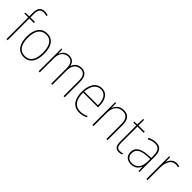

<svg xmlns="http://www.w3.org/2000/svg" viewBox="224 -1949 3144 3144"><g transform="rotate(45 1795.5 -377.5)"><path d="M231 -503V-528H127V-601C127 -701 154 -740 228 -740C249 -740 274 -737 295 -728L301 -753C280 -760 258 -765 228 -765C136 -765 101 -710 101 -604V-528L11 -524V-503H101V0H127V-503Z M708 -264C708 -423 652 -538 510 -538C378 -538 305 -436 305 -265C305 -97 373 10 507 10C644 10 708 -97 708 -264ZM332 -265C332 -421 393 -513 510 -513C635 -513 681 -408 681 -264C681 -110 628 -15 507 -15C388 -15 332 -112 332 -265Z M1309 -538C1225 -538 1176 -493 1153 -430H1151C1137 -495 1093 -538 1021 -538C929 -538 891 -478 872 -431H870L866 -528H846V0H872V-329C872 -445 934 -513 1021 -513C1085 -513 1135 -471 1135 -358V0H1161V-331C1161 -454 1222 -513 1309 -513C1373 -513 1422 -470 1422 -364V0H1448V-366C1448 -484 1391 -538 1309 -538Z M1779 -538C1645 -538 1581 -416 1581 -261C1581 -100 1645 10 1792 10C1848 10 1891 -1 1933 -23V-51C1881 -24 1845 -15 1792 -15C1670 -15 1606 -105 1607 -269H1952V-295C1952 -427 1903 -538 1779 -538ZM1779 -513C1881 -513 1927 -420 1926 -293H1608C1618 -438 1683 -513 1779 -513Z M2285 -538C2185 -538 2135 -477 2116 -416H2114L2111 -528H2090V0H2116V-305C2116 -446 2187 -513 2285 -513C2366 -513 2415 -465 2415 -352V0H2441V-357C2441 -481 2384 -538 2285 -538Z M2708 -15C2647 -15 2630 -55 2630 -130V-503H2775V-528H2630V-658H2609L2602 -528L2534 -524V-503H2604V-130C2604 -42 2627 10 2708 10C2737 10 2756 5 2775 -2V-27C2757 -20 2735 -15 2708 -15Z M3031 -537C2981 -537 2932 -523 2887 -501L2897 -476C2946 -502 2989 -512 3031 -512C3115 -512 3153 -467 3153 -347V-301L3065 -295C2926 -285 2843 -234 2843 -129C2843 -49 2890 10 2988 10C3085 10 3130 -42 3152 -99H3154L3157 0H3179V-353C3179 -483 3131 -537 3031 -537ZM3066 -271 3153 -277V-220C3152 -98 3103 -14 2988 -14C2913 -14 2871 -57 2871 -129C2871 -220 2944 -263 3066 -271Z M3509 -536C3431 -536 3386 -478 3368 -420H3366L3363 -528H3341V0H3367V-290C3367 -410 3412 -510 3509 -510C3533 -510 3552 -507 3570 -501L3577 -525C3557 -532 3534 -536 3509 -536Z"/></g></svg>

Font: Noto Sans Devanagari SemiCondensed Thin
Style: Regular
Weight: 100
Width: 4
Designer: Jelle Bosma - Monotype Design Team
Foundry: Monotype Imaging Inc.
Version: Version 2.004